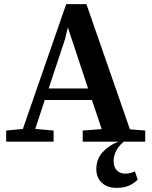

<svg xmlns="http://www.w3.org/2000/svg" viewBox="-20 -687 738 931"><path d="M10 0V-54L91 -62L301 -667H399L610 -60L684 -54V0H381V-54L473 -61L426 -202H197L151 -62L240 -54V0ZM295 -496 216 -258H407L309 -554ZM546 224Q500 224 473.5 199Q447 174 447 133Q447 85 477 51.5Q507 18 552 1V-11H594Q531 34 531 95Q531 123 546.5 139Q562 155 587 155Q601 155 612 152Q623 149 634 144L648 184Q629 203 604.5 213.5Q580 224 546 224Z"/></svg>

Font: Source Serif 4 SmText Semibold
Style: Regular
Weight: 600
Designer: Frank Grießhammer
Foundry: Adobe
Version: Version 4.005;hotconv 1.1.0;makeotfexe 2.6.0